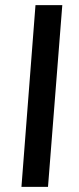

<svg xmlns="http://www.w3.org/2000/svg" viewBox="-20 -732 310 752"><path d="M64 0 119 -712H224L168 0Z"/></svg>

Font: Muli SemiBold
Style: Italic
Weight: 600
Italic angle: -4.541°
Designer: Vernon Adams
Foundry: Vernon Adams
Version: Version 2.100; ttfautohint (v1.8.1.43-b0c9)